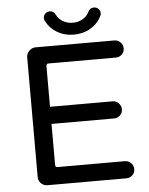

<svg xmlns="http://www.w3.org/2000/svg" viewBox="-58 -901 738 949"><g transform="rotate(-5 311.5 -426.5)"><path d="M196 -810Q193 -815 193 -823Q193 -836 202 -845Q211 -854 225 -854Q244 -854 253 -835Q264 -813 285.5 -800.5Q307 -788 334 -788Q361 -788 382.5 -800.5Q404 -813 415 -835Q424 -854 443 -854Q457 -854 466 -845Q475 -836 475 -823Q475 -815 472 -810Q453 -772 416.5 -750.5Q380 -729 334 -729Q288 -729 251.5 -750.5Q215 -772 196 -810ZM94 -637Q94 -655 107.5 -669Q121 -683 139 -683H530Q548 -683 560.5 -670Q573 -657 573 -640Q573 -622 560.5 -610Q548 -598 530 -598H196Q185 -598 185 -586V-384H495Q513 -384 525.5 -371Q538 -358 538 -341Q538 -323 525.5 -311Q513 -299 495 -299H185V-96Q185 -84 196 -84H530Q548 -84 560.5 -71.5Q573 -59 573 -41Q573 -23 560.5 -11Q548 1 530 1H139Q120 1 107 -12Q94 -25 94 -44Z"/></g></svg>

Font: 寒蝉全圆体
Style: Regular
Weight: 400
Designer: Warren2060
      Designed by Motoya company      

      [Varela Round]
      Joe Prince(Latin component); Avraham Cornf
Foundry: ChillType
Version: Version 3.200